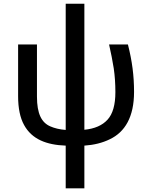

<svg xmlns="http://www.w3.org/2000/svg" viewBox="-20 -780 823 1040"><path d="M437 240.2V8.8C488.3 5.4 534.7 -5.9 575.2 -25.9C656.7 -64.9 706.1 -146 706.1 -282.2C706.1 -370.1 695.8 -448.7 672.9 -539.1H570.8C581.5 -492.7 589.8 -449.2 596.2 -409.2C602.1 -369.1 605 -326.2 605 -280.8C605 -212.4 590.8 -162.6 562.5 -131.8C534.2 -100.6 492.2 -82.5 437 -77.1V-759.8H335.9V-76.2C303.2 -78.6 275.4 -85.4 252 -95.7C205.1 -116.2 180.2 -163.6 180.2 -256.8V-539.1H78.1V-259.8C78.1 -193.8 88.9 -141.6 110.4 -103C152.8 -25.4 231.9 4.9 335.9 8.8V240.2Z"/></svg>

Font: Noto Reveo Sans
Style: Regular
Weight: 500
Designer: Monotype Design Team
Foundry: Monotype Imaging Inc.
Version: Version 2.007